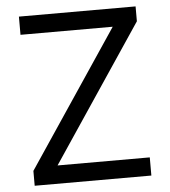

<svg xmlns="http://www.w3.org/2000/svg" viewBox="-52 -775 729 822"><g transform="rotate(-5 312.5 -363.5)"><path d="M63.9 -63.9 456 -649.1H59.7V-727.3H561.1V-663.4L169 -78.1H565.3V0H63.9Z"/></g></svg>

Font: Interop
Style: Regular
Weight: 400
Designer: Rasmus Andersson, Google, Jang Haemin
Foundry: jhaemin
Version: Version 1.008